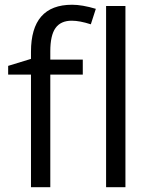

<svg xmlns="http://www.w3.org/2000/svg" viewBox="-20 -785 632 805"><path d="M327.1 -472.2H190.9V0H109.9V-472.2H14.2V-508.8L109.9 -538.1V-567.9Q109.9 -765.1 282.2 -765.1Q324.7 -765.1 381.8 -748L360.8 -683.1Q314 -698.2 280.8 -698.2Q234.9 -698.2 212.9 -667.7Q190.9 -637.2 190.9 -569.8V-535.2H327.1ZM505.9 0H424.8V-759.8H505.9Z"/></svg>

Font: Zoram GWebM
Style: Regular
Weight: 400
Foundry: Ascender Corporation
Version: Version 1.000